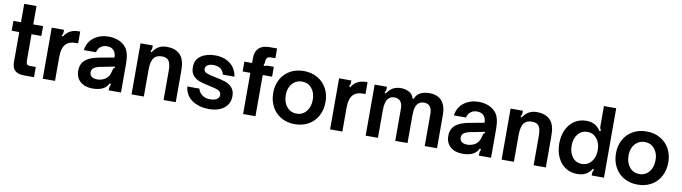

<svg xmlns="http://www.w3.org/2000/svg" viewBox="-35 -1415 7378 2078"><g transform="rotate(10 3654.0 -376.0)"><path d="M237 0Q106 0 106 -123V-453H23V-561H106V-763H241V-561H349V-453H241V-164Q241 -138 249.5 -125Q258 -112 287 -112H348V0Z M444 0V-561H579V-543Q579 -527 576 -517Q573 -507 564 -497L578 -487Q609 -533 647 -553Q685 -573 739 -573H755V-443H724Q660 -443 624 -409Q601 -386 590 -350.5Q579 -315 579 -260V0Z M807 -154Q807 -238 871 -282Q917 -314 1002 -330L1169 -361Q1169 -411 1142 -440Q1117 -467 1067 -467Q1028 -467 998.5 -444Q969 -421 962 -382H828Q842 -475 910 -524Q978 -573 1068 -573Q1119 -573 1163 -558.5Q1207 -544 1238 -516Q1269 -489 1283 -453Q1297 -417 1300.5 -381Q1304 -345 1304 -292V0H1169V-16Q1169 -42 1182 -69L1167 -77Q1149 -40 1117 -19Q1072 11 991 11Q909 11 858 -32.5Q807 -76 807 -154ZM1096 -111Q1128 -126 1147 -155Q1156 -170 1161 -184.5Q1166 -199 1172 -225Q1174 -237 1178.5 -242.5Q1183 -248 1192 -249L1189 -265Q1109 -249 1086 -244L1038 -235Q984 -225 960 -203Q942 -185 942 -159Q942 -128 964.5 -111.5Q987 -95 1024 -95Q1061 -95 1096 -111Z M1420 0V-561H1555V-543Q1555 -527 1552 -517Q1549 -507 1540 -497L1554 -487Q1586 -534 1622.5 -553.5Q1659 -573 1708 -573Q1838 -573 1883 -479Q1898 -446 1902 -412Q1906 -378 1906 -323V0H1772V-325Q1772 -406 1744 -437Q1720 -462 1673 -462Q1617 -462 1588 -428Q1571 -408 1563 -374.5Q1555 -341 1555 -286V0Z M1999 -189H2132Q2145 -144 2180 -119.5Q2215 -95 2267 -95Q2311 -95 2338.5 -112Q2366 -129 2366 -160Q2366 -194 2333.5 -209Q2301 -224 2233 -237Q2168 -250 2125 -265Q2082 -280 2052 -313.5Q2022 -347 2022 -405Q2022 -488 2083.5 -530.5Q2145 -573 2239 -573Q2338 -573 2403.5 -523Q2469 -473 2484 -382H2357Q2346 -426 2314 -446.5Q2282 -467 2238 -467Q2198 -467 2174.5 -451.5Q2151 -436 2151 -410Q2151 -379 2182 -366Q2213 -353 2280 -340Q2349 -327 2392.5 -312.5Q2436 -298 2467.5 -264Q2499 -230 2499 -170Q2499 -87 2437.5 -38Q2376 11 2268 11Q2164 11 2088 -39Q2012 -89 1999 -189Z M2646 0V-453H2561V-561H2646V-618Q2646 -688 2686 -725.5Q2726 -763 2801 -763H2885V-656H2833Q2782 -656 2782 -595Q2782 -577 2772 -561L2782 -551Q2797 -561 2825 -561H2885V-453H2782V0Z M2927 -284Q2927 -368 2963.5 -434Q3000 -500 3065 -536.5Q3130 -573 3214 -573Q3298 -573 3363.5 -536Q3429 -499 3465.5 -433.5Q3502 -368 3502 -284Q3502 -197 3466 -130Q3430 -63 3364.5 -26Q3299 11 3214 11Q3130 11 3065 -26Q3000 -63 2963.5 -130Q2927 -197 2927 -284ZM3362 -284Q3362 -360 3321 -408.5Q3280 -457 3214 -457Q3171 -457 3137 -435Q3103 -413 3084 -373.5Q3065 -334 3065 -284Q3065 -204 3106.5 -154.5Q3148 -105 3214 -105Q3280 -105 3321 -155Q3362 -205 3362 -284Z M3602 0V-561H3737V-543Q3737 -527 3734 -517Q3731 -507 3722 -497L3736 -487Q3767 -533 3805 -553Q3843 -573 3897 -573H3913V-443H3882Q3818 -443 3782 -409Q3759 -386 3748 -350.5Q3737 -315 3737 -260V0Z M3993 0V-561H4128V-543Q4128 -527 4125 -517Q4122 -507 4113 -497L4127 -487Q4159 -534 4195.5 -553.5Q4232 -573 4281 -573Q4331 -573 4372 -550.5Q4413 -528 4423 -483H4436Q4454 -533 4497.5 -553Q4541 -573 4593 -573Q4685 -573 4731 -519Q4777 -465 4777 -368V0H4642V-351Q4642 -462 4554 -462Q4512 -462 4487 -435Q4468 -414 4460.5 -381Q4453 -348 4453 -297V0H4318V-351Q4318 -407 4295 -434.5Q4272 -462 4229 -462Q4187 -462 4161 -433Q4144 -414 4136 -382Q4128 -350 4128 -297V0Z M4874 -154Q4874 -238 4938 -282Q4984 -314 5069 -330L5236 -361Q5236 -411 5209 -440Q5184 -467 5134 -467Q5095 -467 5065.5 -444Q5036 -421 5029 -382H4895Q4909 -475 4977 -524Q5045 -573 5135 -573Q5186 -573 5230 -558.5Q5274 -544 5305 -516Q5336 -489 5350 -453Q5364 -417 5367.5 -381Q5371 -345 5371 -292V0H5236V-16Q5236 -42 5249 -69L5234 -77Q5216 -40 5184 -19Q5139 11 5058 11Q4976 11 4925 -32.5Q4874 -76 4874 -154ZM5163 -111Q5195 -126 5214 -155Q5223 -170 5228 -184.5Q5233 -199 5239 -225Q5241 -237 5245.5 -242.5Q5250 -248 5259 -249L5256 -265Q5176 -249 5153 -244L5105 -235Q5051 -225 5027 -203Q5009 -185 5009 -159Q5009 -128 5031.5 -111.5Q5054 -95 5091 -95Q5128 -95 5163 -111Z M5487 0V-561H5622V-543Q5622 -527 5619 -517Q5616 -507 5607 -497L5621 -487Q5653 -534 5689.5 -553.5Q5726 -573 5775 -573Q5905 -573 5950 -479Q5965 -446 5969 -412Q5973 -378 5973 -323V0H5839V-325Q5839 -406 5811 -437Q5787 -462 5740 -462Q5684 -462 5655 -428Q5638 -408 5630 -374.5Q5622 -341 5622 -286V0Z M6071 -281Q6071 -366 6102 -432.5Q6133 -499 6189 -536Q6245 -573 6318 -573Q6372 -573 6409 -553.5Q6446 -534 6478 -487L6492 -497Q6484 -508 6480.5 -518Q6477 -528 6477 -543V-763H6612V0H6477V-18Q6477 -33 6480.5 -43.5Q6484 -54 6492 -65L6478 -74Q6446 -27 6409 -8Q6372 11 6318 11Q6245 11 6189 -26Q6133 -63 6102 -129.5Q6071 -196 6071 -281ZM6494 -281Q6494 -359 6453.5 -408Q6413 -457 6349 -457Q6285 -457 6246 -407.5Q6207 -358 6207 -281Q6207 -204 6246 -154.5Q6285 -105 6349 -105Q6413 -105 6453.5 -154Q6494 -203 6494 -281Z M6694 -284Q6694 -368 6730.5 -434Q6767 -500 6832 -536.5Q6897 -573 6981 -573Q7065 -573 7130.5 -536Q7196 -499 7232.5 -433.5Q7269 -368 7269 -284Q7269 -197 7233 -130Q7197 -63 7131.5 -26Q7066 11 6981 11Q6897 11 6832 -26Q6767 -63 6730.5 -130Q6694 -197 6694 -284ZM7129 -284Q7129 -360 7088 -408.5Q7047 -457 6981 -457Q6938 -457 6904 -435Q6870 -413 6851 -373.5Q6832 -334 6832 -284Q6832 -204 6873.5 -154.5Q6915 -105 6981 -105Q7047 -105 7088 -155Q7129 -205 7129 -284Z"/></g></svg>

Font: Open Sauce Sans
Style: Bold
Weight: 700
Designer: Alfredo Marco Pradil
Foundry: Creative Sauce Fz LLC
Version: Version 1.477